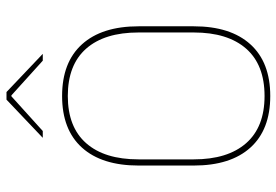

<svg xmlns="http://www.w3.org/2000/svg" viewBox="-153 -711 872 606"><g transform="rotate(-90 283.0 -408.0)"><path d="M283 9Q176.5 9 120 -53.8Q63.5 -116.5 63.5 -232.5V-406.5Q63.5 -522.5 120 -585.2Q176.5 -648 283 -648Q389.5 -648 446.2 -585.2Q503 -522.5 503 -406.5V-232.5Q503 -116.5 446.2 -53.8Q389.5 9 283 9ZM283 -9Q381.5 -9 432.5 -67.2Q483.5 -125.5 483.5 -232.5V-407Q483.5 -514 432.5 -572Q381.5 -630 283 -630Q185 -630 134 -572Q83 -514 83 -407V-232.5Q83 -125.5 134 -67.2Q185 -9 283 -9ZM271.5 -823.5H295.5L415.5 -709.5V-709H394.5L285 -808H282L172.5 -709H151.5V-709.5Z"/></g></svg>

Font: Anek Telugu Medium Thin
Style: Regular
Weight: 250
Version: Version 1.003